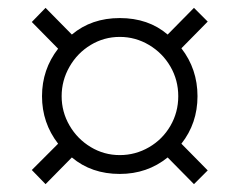

<svg xmlns="http://www.w3.org/2000/svg" viewBox="-20 -598 611 489"><path d="M61 -165 128 -232Q87 -285 87 -353Q87 -421 128 -474L61 -542L96 -578L163 -510Q213 -552 285 -552Q358 -552 407 -510L474 -578L509 -543L442 -475Q483 -422 483 -353Q483 -284 442 -232L509 -164L474 -129L407 -197Q355 -155 285 -155Q213 -155 163 -197L96 -129ZM434 -353Q434 -394 414 -428.5Q394 -463 359.5 -483.5Q325 -504 285 -504Q245 -504 211 -483.5Q177 -463 157 -428Q137 -393 137 -353Q137 -313 157 -278.5Q177 -244 211 -223.5Q245 -203 285 -203Q325 -203 359.5 -223Q394 -243 414 -277.5Q434 -312 434 -353Z"/></svg>

Font: OpenSansMMV
Style: Light
Weight: 300
Foundry: Ascender Corporation
Version: Version 4.001